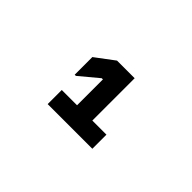

<svg xmlns="http://www.w3.org/2000/svg" viewBox="-40 -902 693 693"><g transform="rotate(45 306.0 -556.0)"><path d="M204 -412V-484H282V-616H276L204 -556H198V-646L270 -700H360V-484H432V-412Z"/></g></svg>

Font: Space Mono
Style: Bold
Weight: 700
Monospace: yes
Designer: Colophon Foundry + Benjamin Critton
Foundry: Colophon Foundry & Benjamin Critton
Version: Version 1.003; ttfautohint (v1.8.4.7-5d5b)